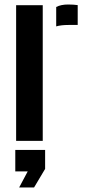

<svg xmlns="http://www.w3.org/2000/svg" viewBox="-20 -623 381 849"><path d="M51.3 0V-600H169V0ZM228.5 -506.3V-592.1Q249.3 -603.1 281.5 -603.1Q292.9 -603.1 304 -602.4Q315.2 -601.6 323.6 -600.4V-512.6H282.9Q250.1 -512.6 228.5 -506.3ZM64.8 205.8 102.5 135H47.6V40H179.5V123.9L130.7 205.8Z"/></svg>

Font: Big Shoulders Stencil Text Thin
Style: Regular
Weight: 100
Designer: Patric King
Foundry: XO Type Co
Version: Version 2.001